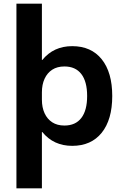

<svg xmlns="http://www.w3.org/2000/svg" viewBox="-20 -780 662 1040"><path d="M69 240V-760H207V-455H209Q240 -493 280.5 -511.5Q321 -530 371 -530Q474 -530 531 -459Q588 -388 588 -260Q588 -132 531 -61Q474 10 371 10Q321 10 280.5 -8.5Q240 -27 209 -65H207V240ZM329 -100Q389 -100 420.5 -141Q452 -182 452 -260Q452 -338 420.5 -379Q389 -420 329 -420Q290 -420 263 -402.5Q236 -385 221.5 -353.5Q207 -322 207 -280V-240Q207 -198 221.5 -166.5Q236 -135 263 -117.5Q290 -100 329 -100Z"/></svg>

Font: M PLUS 1 Thin
Style: Bold
Weight: 700
Version: Version 1.001